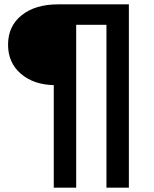

<svg xmlns="http://www.w3.org/2000/svg" viewBox="-20 -762 706 882"><path d="M227 -371Q134 -373 75.5 -423.5Q17 -474 17 -557Q17 -642 79.5 -692Q142 -742 247 -742H572V100H469V-648H330V100H227Z"/></svg>

Font: mBank SemiBold
Style: Regular
Weight: 600
Designer: Julieta Ulanovsky
Foundry: Julieta Ulanovsky
Version: Version 7.200